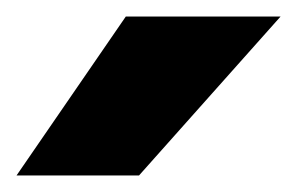

<svg xmlns="http://www.w3.org/2000/svg" viewBox="-120 -789 359 232"><path d="M-100 -577 32 -769H219L48 -577Z"/></svg>

Font: Onest Black
Style: Regular
Weight: 900
Designer: Dmitri Voloshin, Andrey Kudryavtsev
Foundry: Dmitri Voloshin, Andrey Kudryavtsev
Version: Version 1.000;gftools[0.9.33]